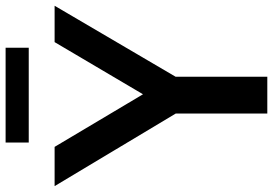

<svg xmlns="http://www.w3.org/2000/svg" viewBox="-185 -789 950 668"><g transform="rotate(-90 290.0 -455.0)"><path d="M229 0V-318.5L-23.5 -740H113L296 -432.5L477.5 -740H604L357 -319V0ZM128 -830V-910.5H458V-830Z"/></g></svg>

Font: Encode Sans SemiCondensed SemiCondensed SemiBold
Style: Regular
Weight: 600
Width: 4
Designer: Multiple Designers
Foundry: Impallari Type
Version: Version 3.000; ttfautohint (v1.8.3) -l 8 -r 50 -G 200 -x 14 